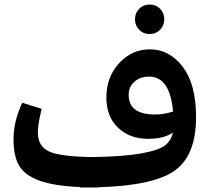

<svg xmlns="http://www.w3.org/2000/svg" viewBox="-20 -815 940 852"><path d="M579 -729Q579 -757 597.5 -776Q616 -795 644 -795Q672 -795 690.5 -776Q709 -757 709 -729Q709 -702 690.5 -683Q672 -664 644 -664Q616 -664 597.5 -683Q579 -702 579 -729ZM850 -295Q850 -126 756 -58.5Q662 9 415 16V17H379H336L335 15Q218 10 153.5 -14Q89 -38 64.5 -80.5Q40 -123 40 -197Q40 -278 79 -359L165 -332Q148 -266 148 -226Q148 -167 196.5 -143.5Q245 -120 390 -118Q527 -120 605.5 -134Q684 -148 712 -169.5Q740 -191 747 -227Q709 -199 637 -199Q555 -199 503.5 -248.5Q452 -298 452 -382Q452 -473 508.5 -534.5Q565 -596 645 -596Q732 -596 791 -518.5Q850 -441 850 -295ZM551 -394Q551 -307 668 -307Q707 -307 748 -320Q734 -475 642 -475Q602 -475 576.5 -452.5Q551 -430 551 -394Z"/></svg>

Font: FiraGO SemiBold
Style: Regular
Weight: 600
Designer: bBox Type
Foundry: bBox Type GmbH
Version: Version 1.001;PS 001.001;hotconv 1.0.88;makeotf.lib2.5.64775